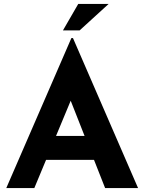

<svg xmlns="http://www.w3.org/2000/svg" viewBox="-20 -959 736 979"><path d="M12 0 344 -765H352L684 0H516L304 -538L409 -610L155 0ZM239 -266H460L511 -144H194ZM534 -939 386 -804H301L379 -939Z"/></svg>

Font: Reem Kufi Fun
Style: Bold
Weight: 700
Designer: Khaled Hosny
Version: Version 1.005